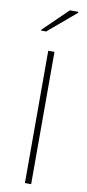

<svg xmlns="http://www.w3.org/2000/svg" viewBox="-107 -1023 480 1062"><g transform="rotate(10 133.5 -492.0)"><path d="M116 0V-743H151V0ZM58 -846V-851L195 -984H243V-979L86 -846Z"/></g></svg>

Font: Saira Expanded Thin
Style: Regular
Weight: 250
Width: 7
Designer: Hector Gatti with collaboration of the Omnibus-Type team
Foundry: Omnibus-Type
Version: Version 1.101